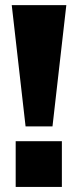

<svg xmlns="http://www.w3.org/2000/svg" viewBox="-20 -739 309 759"><path d="M26.4 -718.8H242.2L187.5 -239.3H81.1ZM42 -180.7H224.6V0H42Z"/></svg>

Font: Min Sans Black
Style: Regular
Weight: 900
Designer: Jinseong-Kim, NotoSansCJK, Nunito
Foundry: Jinseong-Kim
Version: Version 1.000